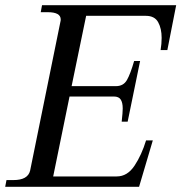

<svg xmlns="http://www.w3.org/2000/svg" viewBox="-43 -720 699 740"><path d="M636 -700 602 -527H576Q580 -551 580 -574Q580 -610 566.5 -634.5Q553 -659 519 -659H289L233 -388H404Q433 -388 446.5 -412Q460 -436 474 -485H497L449 -251H426Q430 -287 430 -302Q430 -324 422.5 -336Q415 -348 396 -348H225L162 -40H407Q448 -40 475.5 -81.5Q503 -123 520 -179H546L493 0H-23L-18 -26H9Q64 -26 73 -62L190 -637Q191 -640 191 -645Q191 -673 141 -673H114L119 -700Z"/></svg>

Font: Taviraj
Style: Italic
Weight: 400
Italic angle: -12°
Designer: Katatrad Team
Foundry: CadsonDemak
Version: Version 1.001